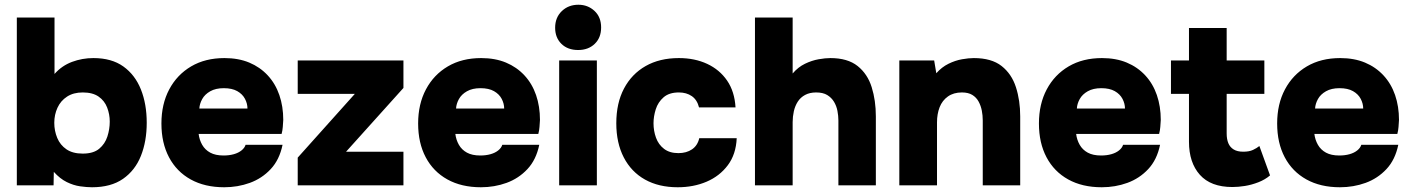

<svg xmlns="http://www.w3.org/2000/svg" viewBox="-20 -782 5952 810"><path d="M368 8Q346 8 318 4Q290 0 261.5 -14Q233 -28 207 -57L206 0H51V-708H210V-470Q241 -505 284 -521Q327 -537 374 -537Q451 -537 500.5 -501.5Q550 -466 574.5 -404.5Q599 -343 599 -264Q599 -186 574.5 -124.5Q550 -63 499 -27.5Q448 8 368 8ZM329 -134Q374 -134 398.5 -154.5Q423 -175 433 -206Q443 -237 443 -269Q443 -300 432 -328.5Q421 -357 396 -374.5Q371 -392 329 -392Q290 -392 263 -374.5Q236 -357 222.5 -327.5Q209 -298 209 -264Q209 -230 221.5 -200Q234 -170 260.5 -152Q287 -134 329 -134Z M926 8Q844 8 784.5 -25Q725 -58 693 -118.5Q661 -179 661 -261Q661 -343 694 -405Q727 -467 786.5 -502Q846 -537 927 -537Q986 -537 1031.5 -518Q1077 -499 1109.5 -464Q1142 -429 1158.5 -381Q1175 -333 1175 -276Q1174 -261 1173 -246.5Q1172 -232 1168 -217H818Q821 -192 833 -171Q845 -150 867 -138Q889 -126 923 -126Q947 -126 966.5 -131.5Q986 -137 999 -147.5Q1012 -158 1016 -171H1172Q1159 -108 1122 -68.5Q1085 -29 1034 -10.5Q983 8 926 8ZM821 -324H1024Q1024 -345 1013.5 -365Q1003 -385 981 -397.5Q959 -410 924 -410Q890 -410 867 -397Q844 -384 833 -364Q822 -344 821 -324Z M1236 0V-117L1477 -386H1236V-527H1682V-411L1440 -142H1682V0Z M2009 8Q1927 8 1867.5 -25Q1808 -58 1776 -118.5Q1744 -179 1744 -261Q1744 -343 1777 -405Q1810 -467 1869.5 -502Q1929 -537 2010 -537Q2069 -537 2114.5 -518Q2160 -499 2192.5 -464Q2225 -429 2241.5 -381Q2258 -333 2258 -276Q2257 -261 2256 -246.5Q2255 -232 2251 -217H1901Q1904 -192 1916 -171Q1928 -150 1950 -138Q1972 -126 2006 -126Q2030 -126 2049.5 -131.5Q2069 -137 2082 -147.5Q2095 -158 2099 -171H2255Q2242 -108 2205 -68.5Q2168 -29 2117 -10.5Q2066 8 2009 8ZM1904 -324H2107Q2107 -345 2096.5 -365Q2086 -385 2064 -397.5Q2042 -410 2007 -410Q1973 -410 1950 -397Q1927 -384 1916 -364Q1905 -344 1904 -324Z M2339 0V-527H2498V0ZM2419 -571Q2375 -571 2348.5 -597Q2322 -623 2322 -665Q2322 -708 2350 -735Q2378 -762 2420 -762Q2460 -762 2488 -736Q2516 -710 2516 -666Q2516 -623 2489 -597Q2462 -571 2419 -571Z M2839 8Q2759 8 2701 -24.5Q2643 -57 2611.5 -118Q2580 -179 2580 -262Q2580 -347 2612.5 -408.5Q2645 -470 2704 -503.5Q2763 -537 2844 -537Q2911 -537 2963.5 -512.5Q3016 -488 3047.5 -442Q3079 -396 3083 -329H2929Q2921 -361 2898.5 -376.5Q2876 -392 2844 -392Q2803 -392 2779.5 -371.5Q2756 -351 2746.5 -321Q2737 -291 2737 -262Q2737 -230 2747.5 -201Q2758 -172 2781.5 -154Q2805 -136 2842 -136Q2876 -136 2899.5 -152Q2923 -168 2930 -199H3088Q3085 -131 3050.5 -85Q3016 -39 2961 -15.5Q2906 8 2839 8Z M3165 0V-708H3324V-472Q3347 -499 3376 -513Q3405 -527 3433.5 -532Q3462 -537 3483 -537Q3556 -537 3598 -503.5Q3640 -470 3657.5 -414Q3675 -358 3675 -291V0H3517V-274Q3517 -293 3513 -314Q3509 -335 3498.5 -352.5Q3488 -370 3470 -381Q3452 -392 3423 -392Q3396 -392 3376.5 -381.5Q3357 -371 3345.5 -353Q3334 -335 3329 -312.5Q3324 -290 3324 -267V0Z M3774 0V-527H3921L3930 -473Q3953 -499 3981.5 -513Q4010 -527 4038.5 -532Q4067 -537 4088 -537Q4163 -537 4205.5 -503.5Q4248 -470 4266 -414Q4284 -358 4284 -291V0H4126V-274Q4126 -295 4122 -315.5Q4118 -336 4108.5 -353.5Q4099 -371 4082 -381.5Q4065 -392 4038 -392Q4003 -392 3979 -375Q3955 -358 3944 -329.5Q3933 -301 3933 -266V0Z M4628 8Q4546 8 4486.5 -25Q4427 -58 4395 -118.5Q4363 -179 4363 -261Q4363 -343 4396 -405Q4429 -467 4488.5 -502Q4548 -537 4629 -537Q4688 -537 4733.5 -518Q4779 -499 4811.5 -464Q4844 -429 4860.5 -381Q4877 -333 4877 -276Q4876 -261 4875 -246.5Q4874 -232 4870 -217H4520Q4523 -192 4535 -171Q4547 -150 4569 -138Q4591 -126 4625 -126Q4649 -126 4668.5 -131.5Q4688 -137 4701 -147.5Q4714 -158 4718 -171H4874Q4861 -108 4824 -68.5Q4787 -29 4736 -10.5Q4685 8 4628 8ZM4523 -324H4726Q4726 -345 4715.5 -365Q4705 -385 4683 -397.5Q4661 -410 4626 -410Q4592 -410 4569 -397Q4546 -384 4535 -364Q4524 -344 4523 -324Z M5179 7Q5088 7 5042 -44.5Q4996 -96 4996 -184V-386H4920V-527H4996V-664H5155V-527H5314V-386H5155V-219Q5155 -195 5162 -178Q5169 -161 5184.5 -151.5Q5200 -142 5225 -142Q5250 -142 5266 -149.5Q5282 -157 5293 -166L5338 -42Q5317 -24 5288.5 -13Q5260 -2 5232 2.5Q5204 7 5179 7Z M5633 8Q5551 8 5491.5 -25Q5432 -58 5400 -118.5Q5368 -179 5368 -261Q5368 -343 5401 -405Q5434 -467 5493.5 -502Q5553 -537 5634 -537Q5693 -537 5738.5 -518Q5784 -499 5816.5 -464Q5849 -429 5865.5 -381Q5882 -333 5882 -276Q5881 -261 5880 -246.5Q5879 -232 5875 -217H5525Q5528 -192 5540 -171Q5552 -150 5574 -138Q5596 -126 5630 -126Q5654 -126 5673.5 -131.5Q5693 -137 5706 -147.5Q5719 -158 5723 -171H5879Q5866 -108 5829 -68.5Q5792 -29 5741 -10.5Q5690 8 5633 8ZM5528 -324H5731Q5731 -345 5720.5 -365Q5710 -385 5688 -397.5Q5666 -410 5631 -410Q5597 -410 5574 -397Q5551 -384 5540 -364Q5529 -344 5528 -324Z"/></svg>

Font: Onest ExtraBold
Style: Regular
Weight: 800
Designer: Dmitri Voloshin, Andrey Kudryavtsev
Foundry: Dmitri Voloshin, Andrey Kudryavtsev
Version: Version 1.000;gftools[0.9.33]